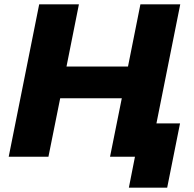

<svg xmlns="http://www.w3.org/2000/svg" viewBox="-20 -720 890 882"><path d="M668 0H485.5L539.5 -268.5H256.5L202.5 0H20L160 -700H342.5L285.5 -414.5H568L625 -700H808ZM572 142 600 0H492L524 -153H807L748 142Z"/></svg>

Font: Argentum Sans
Style: Bold Italic
Weight: 700
Italic angle: -11°
Designer: Julieta Ulanovsky (font), Cristiano Sobral (main changes and remaster)
Foundry: Julieta Ulanovsky (font), Cristiano Sobral (main changes and remaster)
Version: Version 2.007;June 15, 2022;FontCreator 14.0.0.2814 64-bit; 